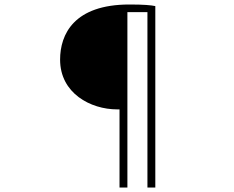

<svg xmlns="http://www.w3.org/2000/svg" viewBox="-20 -775 1040 853"><path d="M511 58H546V-721H635V58H670V-748C650 -752 620 -755 555 -755C309 -755 247 -623 247 -510C247 -361 382 -289 501 -289H511Z"/></svg>

Font: Noto Sans CJK KR Thin
Style: Regular
Weight: 250
Designer: Ryoko NISHIZUKA (kana & ideographs); Paul D. Hunt (Latin, Greek & Cyrillic); Wenlong ZHANG (bopomofo); Sandoll Communica
Foundry: Adobe Systems Incorporated
Version: Version 1.002;PS 1.002;hotconv 1.0.82;makeotf.lib2.5.63406